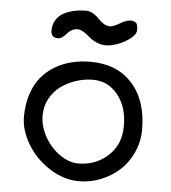

<svg xmlns="http://www.w3.org/2000/svg" viewBox="-54 -818 783 879"><g transform="rotate(5 337.0 -378.0)"><path d="M188 -630.9Q156.2 -630.9 156.2 -663.6Q156.2 -688.5 166.5 -707.5Q176.8 -726.6 192.1 -737.5Q207.5 -748.5 228.3 -755.6Q249 -762.7 267.8 -765.1Q286.6 -767.6 306.2 -767.6Q323.7 -767.6 339.6 -758.1Q355.5 -748.5 365.7 -736.8Q376 -725.1 390.6 -715.6Q405.3 -706.1 420.4 -706.1Q436 -706.1 465.1 -723.4Q494.1 -740.7 514.2 -740.7Q523.4 -740.7 530 -737.8Q536.6 -734.9 539.8 -731.2Q543 -727.5 544.4 -720.9Q545.9 -714.4 546.1 -710.7Q546.4 -707 546.4 -700.2Q546.4 -679.7 520.3 -659.7Q494.1 -639.6 463.1 -628.7Q432.1 -617.7 412.1 -617.7Q387.2 -617.7 365.7 -627.4Q344.2 -637.2 331.8 -648.7Q319.3 -660.2 304 -669.9Q288.6 -679.7 274.4 -679.7Q259.3 -679.7 246.8 -672.1Q234.4 -664.6 227.1 -655.3Q219.7 -646 209.2 -638.4Q198.7 -630.9 188 -630.9ZM64.9 -259.8Q64.9 -318.4 81.1 -365.7Q97.2 -413.1 124 -444.6Q150.9 -476.1 187.5 -497.1Q224.1 -518.1 263.9 -527.3Q303.7 -536.6 347.2 -536.6Q468.8 -536.6 538.8 -459.2Q608.9 -381.8 608.9 -248Q608.9 -191.9 586.4 -142.6Q564 -93.3 526.9 -59.6Q489.7 -25.9 441.4 -6.6Q393.1 12.7 341.8 12.7Q270.5 12.7 205.3 -29.5Q140.1 -71.8 102.5 -134.8Q64.9 -197.8 64.9 -259.8ZM149.4 -272Q149.4 -224.6 175.5 -177Q201.7 -129.4 244.6 -98.6Q287.6 -67.9 332 -67.9Q410.6 -67.9 467.5 -119.6Q524.4 -171.4 524.4 -257.3Q524.4 -344.7 479.7 -400.1Q435.1 -455.6 365.7 -455.6Q326.7 -455.6 288.8 -443.4Q251 -431.2 219.5 -408.7Q188 -386.2 168.7 -350.6Q149.4 -314.9 149.4 -272Z"/></g></svg>

Font: Short Stack
Style: Regular
Weight: 400
Designer: James Grieshaber
Foundry: James Grieshaber
Version: Version 1.002